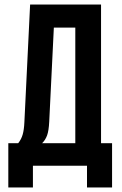

<svg xmlns="http://www.w3.org/2000/svg" viewBox="-20 -720 528 834"><path d="M16.1 94.2V-98.1H59.1Q72.8 -115.2 78.6 -136Q84.5 -156.7 85.9 -189L110.8 -700.2H418.9V-98.1H466.8V94.2H357.9V0H123V94.2ZM163.1 -98.1H307.1V-600.1H213.9L193.8 -190.9Q191.9 -152.3 184.6 -132.1Q177.2 -111.8 163.1 -98.1Z"/></svg>

Font: Bebas Neue Bold
Style: Regular
Weight: 700
Designer: Ryoichi Tsunekawa
Foundry: Ryoichi Tsunekawa
Version: Version 1.300